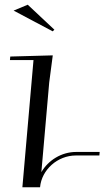

<svg xmlns="http://www.w3.org/2000/svg" viewBox="-20 -795 443 815"><path d="M210.8 -669 97.8 -775 37.8 -750 203.8 -662ZM75 0H150C156.5 -74.5 224.5 -135 301.8 -135H401.8L403.1 -150H303.1C241.4 -150 185 -115 155.6 -64.4L188.9 -445L204 -560L23.6 -555L22.2 -540H122.2Z"/></svg>

Font: Galberik
Style: Regular
Weight: 400
Designer: Gluk
Foundry: Gluk
Version: Version 0.50